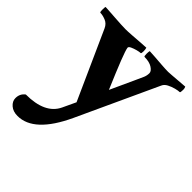

<svg xmlns="http://www.w3.org/2000/svg" viewBox="-179 -554 889 889"><g transform="rotate(45 265.5 -110.0)"><path d="M74.2 212.9Q44.9 212.9 26.9 197.3Q8.8 181.6 8.8 161.1Q8.8 131.8 31.2 115.2Q156.2 115.2 192.4 39.1L222.7 -25.4L72.3 -359.4Q62.5 -380.9 42.5 -388.7Q22.5 -396.5 7.8 -396.5Q3.9 -396.5 3.9 -411.1Q3.9 -430.7 5.9 -432.6Q9.8 -432.6 24.9 -431.6Q40 -430.7 67.4 -428.7Q94.7 -426.8 113.8 -425.8Q132.8 -424.8 144.5 -424.8Q159.2 -424.8 186.5 -426.8Q213.9 -428.7 239.7 -430.7Q265.6 -432.6 272.5 -432.6Q275.4 -423.8 275.4 -412.1Q275.4 -396.5 271.5 -396.5Q263.7 -396.5 249 -392.6Q234.4 -388.7 222.7 -383.3Q210.9 -377.9 210.9 -371.1Q212.9 -356.4 231.9 -307.6Q251 -258.8 288.1 -171.9Q321.3 -244.1 339.4 -283.7Q357.4 -323.2 360.4 -330.1Q366.2 -343.8 366.2 -359.4Q366.2 -372.1 347.7 -384.3Q329.1 -396.5 296.9 -396.5Q293 -396.5 293 -414.1Q293 -420.9 293.5 -425.3Q293.9 -429.7 294.9 -432.6Q302.7 -432.6 327.6 -430.7Q352.5 -428.7 379.9 -426.8Q407.2 -424.8 422.9 -424.8Q433.6 -424.8 447.3 -426.3Q460.9 -427.7 477.5 -428.7L527.3 -432.6Q531.2 -425.8 531.2 -416Q531.2 -396.5 527.3 -396.5Q517.6 -396.5 500.5 -392.1Q483.4 -387.7 467.3 -379.4Q451.2 -371.1 445.3 -357.4L263.7 36.1Q181.6 212.9 74.2 212.9Z"/></g></svg>

Font: Crimson Text
Style: Bold
Weight: 700
Designer: Sebastian Kosch
Foundry: Sebastian Kosch
Version: Version 1.100